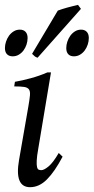

<svg xmlns="http://www.w3.org/2000/svg" viewBox="-20 -758 389 798"><path d="M240.2 -106.9Q207.5 -44.9 175.3 -12.5Q143.1 20 105 20Q39.6 20 59.1 -92.8L98.1 -316.9Q103 -345.2 104.5 -361.8Q106 -378.4 100.3 -386.5Q94.7 -394.5 80.3 -396.7Q65.9 -398.9 39.1 -398.9L42 -418Q72.8 -423.3 108.6 -433.1Q144.5 -442.9 176.8 -457H191.9L139.2 -141.1Q133.3 -108.4 132.6 -90.3Q131.8 -72.3 134 -63.5Q136.2 -54.7 141.1 -52.7Q146 -50.8 151.9 -50.8Q163.1 -50.8 181.9 -66.4Q200.7 -82 224.1 -122.1L240.2 -106.9ZM349.1 -600.1Q349.1 -586.4 344.7 -573Q340.3 -559.6 332.3 -548.6Q324.2 -537.6 312.7 -530.8Q301.3 -523.9 287.1 -523.9Q272 -523.9 263.7 -532.7Q255.4 -541.5 255.4 -558.1Q255.4 -571.3 259.8 -584.7Q264.2 -598.1 272.2 -609.4Q280.3 -620.6 291.7 -627.7Q303.2 -634.8 316.9 -634.8Q332 -634.8 340.6 -625.7Q349.1 -616.7 349.1 -600.1ZM94.7 -600.1Q94.7 -586.4 90.3 -573Q85.9 -559.6 77.9 -548.6Q69.8 -537.6 58.3 -530.8Q46.9 -523.9 32.7 -523.9Q17.6 -523.9 9 -532.7Q0.5 -541.5 0.5 -558.1Q0.5 -571.3 4.9 -584.7Q9.3 -598.1 17.3 -609.4Q25.4 -620.6 36.9 -627.7Q48.3 -634.8 62.5 -634.8Q77.6 -634.8 86.2 -625.7Q94.7 -616.7 94.7 -600.1ZM136.2 -518.1Q128.9 -520.5 125 -523.4Q121.1 -526.4 113.3 -534.2L220.2 -713.9Q227.5 -716.8 238.3 -720.2Q249 -723.6 260.5 -726.8Q272 -730 283.4 -732.7Q294.9 -735.4 304.2 -737.8L316.4 -721.2Z"/></svg>

Font: Gentium
Style: Italic
Weight: 400
Italic angle: -7°
Designer: J. Victor Gaultney
Version: Version 1.02; 2005; OFL release